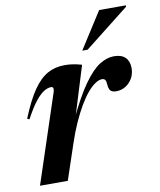

<svg xmlns="http://www.w3.org/2000/svg" viewBox="-81 -783 704 847"><g transform="rotate(-10 270.5 -359.0)"><path d="M161.5 -399.5Q164 -408.5 162.2 -414.2Q160.5 -420 152.5 -420Q139.5 -420 122.8 -410.8Q106 -401.5 84.2 -375Q62.5 -348.5 34.5 -296.5L25 -301Q56.5 -379 87.2 -423.5Q118 -468 152 -486.5Q186 -505 226.5 -505Q242.5 -505 255 -503.8Q267.5 -502.5 279.2 -500Q291 -497.5 305 -493.5L229 -247L228 -257.5Q274.5 -356.5 312.8 -410.2Q351 -464 384.2 -485Q417.5 -506 449 -506Q483.5 -506 500.5 -488.8Q517.5 -471.5 517.5 -441.5Q517.5 -415.5 505.8 -395.2Q494 -375 475.2 -363.5Q456.5 -352 433.5 -352Q416 -352 408.2 -360.2Q400.5 -368.5 399.5 -386Q398.5 -403.5 394 -409.5Q389.5 -415.5 380.5 -415.5Q366.5 -415.5 349.5 -404.2Q332.5 -393 314.2 -371.2Q296 -349.5 277.5 -318Q259 -286.5 241 -246.5Q223 -206.5 207 -158L154 0H29.5ZM316.5 -554.5 421 -718H541L540 -711.5L340.5 -554.5Z"/></g></svg>

Font: Newsreader 60pt SemiBold
Style: Italic
Weight: 600
Italic angle: -17°
Designer: Hugues Gentile
Foundry: Production Type
Version: Version 1.003